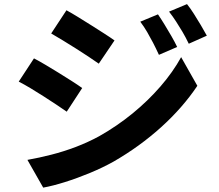

<svg xmlns="http://www.w3.org/2000/svg" viewBox="-20 -836 1040 911"><path d="M729.5 -767.9Q743.6 -747.4 760.5 -719.8Q777.3 -692.2 793.4 -664.5Q809.4 -636.7 820.6 -613.2L734.1 -575.8Q719.4 -607.8 706.1 -633.4Q692.7 -659 678.6 -683.4Q664.5 -707.8 645.6 -733.1ZM867.3 -816.5Q883.2 -796.8 900.1 -770.1Q916.9 -743.3 933.2 -716.2Q949.4 -689.1 961.4 -666.7L875.7 -628.5Q860.3 -660.4 845.6 -685.3Q830.9 -710.1 815.9 -733.2Q801 -756.4 782.1 -780.8ZM295.3 -787.3Q319.9 -773.9 350.9 -754.8Q381.8 -735.7 414.1 -715.4Q446.4 -695 475.2 -676.5Q504.1 -658 523.3 -644.1L448.7 -533.9Q428.3 -548.5 399.5 -567.5Q370.8 -586.5 339.5 -606.3Q308.2 -626.1 277.8 -644.6Q247.3 -663.1 222.9 -677.2ZM110.1 -77.4Q166.4 -87.4 224.1 -102.2Q281.8 -116.9 339.1 -138.6Q396.4 -160.3 450.4 -189.6Q535.3 -237.6 608.8 -297.6Q682.2 -357.6 741.1 -425.5Q800 -493.4 839.5 -564.8L916.4 -428.9Q846.8 -324.9 744.4 -232.4Q641.9 -140 518.7 -69.2Q467.9 -40.8 407.2 -15.6Q346.4 9.6 287.9 28Q229.3 46.3 185 54.2ZM141.2 -559Q166.5 -545.9 198 -527.1Q229.6 -508.3 261.6 -488.5Q293.6 -468.6 322.2 -450.4Q350.7 -432.2 370 -418.3L296.6 -306.1Q275.1 -321.2 246.7 -340Q218.2 -358.8 186.8 -379Q155.4 -399.3 124.9 -417.5Q94.3 -435.7 68.9 -448.8Z"/></svg>

Font: Noto Sans TC Thin
Style: Regular
Weight: 100
Designer: Ryoko NISHIZUKA 西塚涼子 (kana, bopomofo & ideographs); Paul D. Hunt (Latin, Greek & Cyrillic); Sandoll Communications 산돌커뮤니
Foundry: Adobe
Version: Version 2.004-H2;hotconv 1.0.118;makeotfexe 2.5.65603